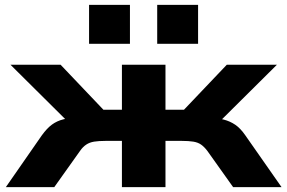

<svg xmlns="http://www.w3.org/2000/svg" viewBox="-20 -769 1181 789"><path d="M4 0 152 -213Q173 -242 193.5 -257Q214 -272 240 -278.5Q266 -285 301 -287L290 -238L23 -503H229L405 -318H481V-503H660V-318H736L912 -503H1118L851 -238L840 -287Q874 -284 899.5 -277.5Q925 -271 946.5 -256.5Q968 -242 988 -213L1137 0H938L832 -149Q819 -166 806 -175Q793 -184 774 -187Q755 -190 728 -190H660V0H481V-190H413Q386 -190 367 -187Q348 -184 334 -174.5Q320 -165 309 -149L203 0ZM626 -589V-749H794V-589ZM346 -589V-749H514V-589Z"/></svg>

Font: Nunito Sans 7pt Expanded ExtraBold
Style: Regular
Weight: 800
Width: 7
Designer: Vernon Adams
Foundry: Vernon Adams
Version: Version 3.101;gftools[0.9.27]